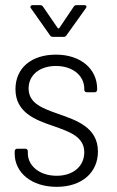

<svg xmlns="http://www.w3.org/2000/svg" viewBox="-20 -720 453 745"><path d="M100 -688 174 -583C177 -578 181 -577 186 -577H226C231 -577 235 -578 238 -583L313 -688C318 -694 315 -700 307 -700H278C273 -700 269 -699 266 -694L210 -611C209 -609 205 -609 204 -611L147 -694C144 -699 140 -700 135 -700H107C101 -700 98 -697 98 -693C98 -692 98 -690 100 -688ZM200 5C297 5 360 -50 360 -132C360 -225 278 -253 206 -278C144 -300 91 -319 91 -377C91 -428 133 -464 197 -464C264 -464 307 -425 307 -376V-372C307 -366 311 -362 317 -362H347C353 -362 357 -366 357 -372V-375C357 -452 294 -508 197 -508C103 -508 40 -457 40 -374C40 -284 116 -255 187 -231C249 -209 307 -190 307 -129C307 -76 265 -38 200 -38C132 -38 88 -78 88 -125V-133C88 -139 84 -143 78 -143H47C41 -143 37 -139 37 -133V-124C37 -51 101 5 200 5Z"/></svg>

Font: Barlow Semi Condensed Light
Style: Regular
Weight: 300
Width: 4
Designer: Jeremy Tribby
Foundry: Tribby Type
Version: Version 1.422;hotconv 1.0.109;makeotfexe 2.5.65596